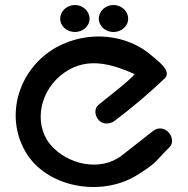

<svg xmlns="http://www.w3.org/2000/svg" viewBox="-20 -742 757 774"><path d="M597 -214 470.4 -114.8C382.3 -47.2 249.4 -80.8 184.1 -157.9C178 -165.1 172.5 -172.7 167.9 -180.5C115.1 -271.7 151.6 -402.2 260.5 -462.3C346.3 -509.3 436.9 -481.3 522.6 -443.4C507.3 -420.3 402.9 -341.2 377.2 -319.5C360 -305.1 360.7 -278.8 376.7 -259.4C395.1 -237 425.6 -242.7 441.1 -254.1C512.8 -308.5 581 -365.4 643.6 -425.7C662.3 -442.8 647.8 -465 635.5 -478.4C621.9 -493.4 603.3 -507.3 593.4 -516.2C494 -604.3 336.3 -622.1 206.6 -551.1C54 -464.2 -1.5 -276.1 82.3 -131.1C166.3 14.3 383.9 51.6 525.9 -32.1C616.3 -87.4 602.9 -89.2 664.3 -149.6C680.9 -166 674.2 -196.8 655.1 -212.7C635.2 -229.3 611.9 -226 597 -214ZM281.9 -721.8C250.2 -721.8 222.7 -697.7 222.7 -666.8C222.7 -635.5 250.6 -613 281.9 -613C313.2 -613 341.1 -635.5 341.1 -666.8C341.1 -697.7 313.6 -721.8 281.9 -721.8ZM437.5 -721.8C405.8 -721.8 378.3 -697.7 378.3 -666.8C378.3 -635.5 406.2 -613 437.5 -613C468.8 -613 496.6 -635.5 496.6 -666.8C496.6 -697.7 469.2 -721.8 437.5 -721.8Z"/></svg>

Font: Hi.
Style: Black
Weight: 400
Designer: Mew Too, Robert Jablonski
Foundry: Cannot Into Space Fonts
Version: Version 1.996